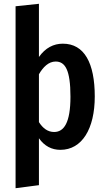

<svg xmlns="http://www.w3.org/2000/svg" viewBox="-20 -774 557 1011"><path d="M311 -544C262 -544 219 -522 185 -474V-754L62 -741V217L185 201V-46C214 -5 252 15 298 15C412 15 479 -96 479 -266C479 -442 424 -544 311 -544ZM265 -79C232 -79 206 -98 185 -131V-383C207 -421 236 -450 273 -450C323 -450 351 -406 351 -265C351 -128 317 -79 265 -79Z"/></svg>

Font: Fira Sans Condensed Medium
Style: Regular
Weight: 500
Width: 3
Designer: Carrois Corporate & Edenspiekermann AG
Foundry: Carrois Corporate GbR & Edenspiekermann AG
Version: Version 4.202;PS 004.202;hotconv 1.0.88;makeotf.lib2.5.64775